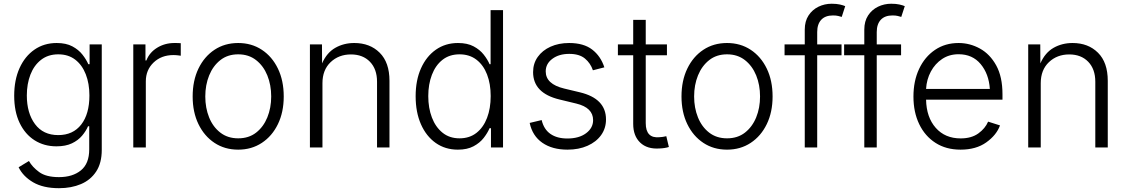

<svg xmlns="http://www.w3.org/2000/svg" viewBox="-20 -781 5971 1017"><path d="M292.5 215.8Q209 215.8 155.5 184.6Q102.1 153.3 78.6 105L133.3 71.8Q150.9 103.5 187.5 130.4Q224.1 157.2 292.5 157.2Q364.7 157.2 408.7 121.3Q452.6 85.4 452.6 10.3V-112.3H446.3Q435.5 -86.9 414.8 -62.3Q394 -37.6 360.8 -21.7Q327.6 -5.9 278.8 -5.9Q213.9 -5.9 163.3 -37.8Q112.8 -69.8 84 -129.9Q55.2 -189.9 55.2 -273.9Q55.2 -357.4 83.5 -420.2Q111.8 -482.9 162.6 -518.1Q213.4 -553.2 280.3 -553.2Q330.1 -553.2 363.3 -535.4Q396.5 -517.6 416.7 -491.7Q437 -465.8 447.8 -440.9H454.6V-545.9H519V13.2Q519 82.5 489.5 127.4Q460 172.4 408.9 194.1Q357.9 215.8 292.5 215.8ZM288.6 -65.4Q366.7 -65.4 410.2 -121.3Q453.6 -177.2 453.6 -275.4Q453.6 -338.4 434.3 -387.7Q415 -437 378.4 -465.1Q341.8 -493.2 288.6 -493.2Q234.9 -493.2 197.5 -464.1Q160.2 -435.1 141.1 -385.7Q122.1 -336.4 122.1 -275.4Q122.1 -182.1 165.3 -123.8Q208.5 -65.4 288.6 -65.4Z M686 0V-545.9H750.5V-460.9H755.4Q771.5 -502.9 812.3 -528.1Q853 -553.2 903.8 -553.2Q911.6 -553.2 921.4 -553Q931.2 -552.7 937.5 -552.2V-485.8Q934.1 -486.3 922.9 -487.8Q911.6 -489.3 898.4 -489.3Q835 -489.3 793.7 -450Q752.4 -410.6 752.4 -350.1V0Z M1241.7 11.7Q1170.4 11.7 1116.2 -24.2Q1062 -60.1 1031.2 -123.5Q1000.5 -187 1000.5 -270Q1000.5 -354 1031.2 -417.7Q1062 -481.4 1116.2 -517.3Q1170.4 -553.2 1241.7 -553.2Q1312.5 -553.2 1366.9 -517.3Q1421.4 -481.4 1452.1 -417.7Q1482.9 -354 1482.9 -270Q1482.9 -187 1452.1 -123.5Q1421.4 -60.1 1366.9 -24.2Q1312.5 11.7 1241.7 11.7ZM1241.7 -48.3Q1297.9 -48.3 1336.7 -78.6Q1375.5 -108.9 1396 -159.2Q1416.5 -209.5 1416.5 -270Q1416.5 -331.1 1396 -381.6Q1375.5 -432.1 1336.4 -462.6Q1297.4 -493.2 1241.7 -493.2Q1186 -493.2 1147.2 -462.6Q1108.4 -432.1 1087.9 -381.6Q1067.4 -331.1 1067.4 -270Q1067.4 -209.5 1087.6 -159.2Q1107.9 -108.9 1147 -78.6Q1186 -48.3 1241.7 -48.3Z M1688 -340.3V0H1621.6V-545.9H1685.5L1686 -445.3Q1710.9 -502 1755.9 -527.6Q1800.8 -553.2 1856.4 -553.2Q1939.5 -553.2 1991.2 -501.7Q2043 -450.2 2043 -353V0H1977.1V-348.1Q1977.1 -415 1939.5 -453.9Q1901.9 -492.7 1838.9 -492.7Q1774.4 -492.7 1731.2 -451.7Q1688 -410.6 1688 -340.3Z M2405.3 11.7Q2338.4 11.7 2288.1 -23.7Q2237.8 -59.1 2209.7 -122.8Q2181.6 -186.5 2181.6 -271.5Q2181.6 -356 2210 -419.2Q2238.3 -482.4 2288.8 -517.8Q2339.4 -553.2 2405.8 -553.2Q2455.6 -553.2 2488.8 -535.4Q2522 -517.6 2542.2 -491.7Q2562.5 -465.8 2573.2 -440.9H2578.6V-727.5H2644.5V0H2580.6V-102.1H2573.2Q2562.5 -76.7 2542 -50.3Q2521.5 -23.9 2488 -6.1Q2454.6 11.7 2405.3 11.7ZM2414.1 -48.3Q2466.8 -48.3 2503.7 -77.1Q2540.5 -106 2559.8 -156.5Q2579.1 -207 2579.1 -272Q2579.1 -336.9 2559.8 -386.7Q2540.5 -436.5 2503.7 -464.8Q2466.8 -493.2 2414.1 -493.2Q2360.4 -493.2 2323.5 -463.9Q2286.6 -434.6 2267.6 -384.5Q2248.5 -334.5 2248.5 -272Q2248.5 -209 2267.8 -158.4Q2287.1 -107.9 2324 -78.1Q2360.8 -48.3 2414.1 -48.3Z M2985.8 11.7Q2905.3 11.7 2852.8 -24.7Q2800.3 -61 2785.6 -129.9L2849.1 -145Q2860.8 -95.7 2895.8 -71.5Q2930.7 -47.4 2984.9 -47.4Q3046.9 -47.4 3084.2 -75.2Q3121.6 -103 3121.6 -144.5Q3121.6 -210.9 3032.7 -232.4L2943.8 -253.9Q2803.7 -287.6 2803.7 -398.9Q2803.7 -444.8 2828.4 -479.5Q2853 -514.2 2896.2 -533.7Q2939.5 -553.2 2994.6 -553.2Q3071.8 -553.2 3116.9 -518.3Q3162.1 -483.4 3181.2 -424.3L3120.6 -408.7Q3107.9 -446.3 3078.4 -470.9Q3048.8 -495.6 2995.1 -495.6Q2940.9 -495.6 2905.8 -469.5Q2870.6 -443.4 2870.6 -402.8Q2870.6 -335.4 2968.3 -312L3051.8 -292Q3189.9 -258.8 3189.9 -148.4Q3189.9 -101.6 3164.1 -65.4Q3138.2 -29.3 3092 -8.8Q3045.9 11.7 2985.8 11.7Z M3512.7 -545.9V-488.3H3400.4V-128.9Q3400.4 -46.9 3473.6 -54.2Q3480.5 -54.2 3490.5 -55.9Q3500.5 -57.6 3509.3 -59.6L3522.9 -2.4Q3502 4.4 3473.1 5.4Q3408.2 9.8 3371.1 -25.6Q3334 -61 3334 -124.5V-488.3H3252.9V-545.9H3334V-675.8H3400.4V-545.9Z M3831.1 11.7Q3759.8 11.7 3705.6 -24.2Q3651.4 -60.1 3620.6 -123.5Q3589.8 -187 3589.8 -270Q3589.8 -354 3620.6 -417.7Q3651.4 -481.4 3705.6 -517.3Q3759.8 -553.2 3831.1 -553.2Q3901.9 -553.2 3956.3 -517.3Q4010.7 -481.4 4041.5 -417.7Q4072.3 -354 4072.3 -270Q4072.3 -187 4041.5 -123.5Q4010.7 -60.1 3956.3 -24.2Q3901.9 11.7 3831.1 11.7ZM3831.1 -48.3Q3887.2 -48.3 3926 -78.6Q3964.8 -108.9 3985.4 -159.2Q4005.9 -209.5 4005.9 -270Q4005.9 -331.1 3985.4 -381.6Q3964.8 -432.1 3925.8 -462.6Q3886.7 -493.2 3831.1 -493.2Q3775.4 -493.2 3736.6 -462.6Q3697.8 -432.1 3677.2 -381.6Q3656.7 -331.1 3656.7 -270Q3656.7 -209.5 3677 -159.2Q3697.3 -108.9 3736.3 -78.6Q3775.4 -48.3 3831.1 -48.3Z M4437.5 -545.9V-488.3H4308.6V0H4242.7V-488.3H4135.7V-545.9H4242.7V-624Q4242.7 -668.5 4262.7 -699Q4282.7 -729.5 4315.2 -745.4Q4347.7 -761.2 4385.3 -761.2Q4411.1 -761.2 4429 -757.1Q4446.8 -752.9 4457 -748.5L4438.5 -691.4Q4430.7 -693.8 4419.7 -696.5Q4408.7 -699.2 4392.1 -699.2Q4351.6 -699.2 4330.1 -676.3Q4308.6 -653.3 4308.6 -610.8V-545.9Z M4752.9 -545.9V-488.3H4624V0H4558.1V-488.3H4451.2V-545.9H4558.1V-624Q4558.1 -668.5 4578.1 -699Q4598.1 -729.5 4630.6 -745.4Q4663.1 -761.2 4700.7 -761.2Q4726.6 -761.2 4744.4 -757.1Q4762.2 -752.9 4772.5 -748.5L4753.9 -691.4Q4746.1 -693.8 4735.1 -696.5Q4724.1 -699.2 4707.5 -699.2Q4667 -699.2 4645.5 -676.3Q4624 -653.3 4624 -610.8V-545.9Z M5067.9 11.7Q4991.2 11.7 4935.3 -24.2Q4879.4 -60.1 4848.9 -123.5Q4818.4 -187 4818.4 -269.5Q4818.4 -352.1 4848.4 -416Q4878.4 -480 4932.4 -516.6Q4986.3 -553.2 5057.6 -553.2Q5117.2 -553.2 5170.4 -523.9Q5223.6 -494.6 5256.8 -434.6Q5290 -374.5 5290 -281.7V-252.9H4885.3Q4887.2 -159.7 4936.5 -103.8Q4985.8 -47.9 5068.4 -47.9Q5125.5 -47.9 5162.1 -74.2Q5198.7 -100.6 5213.9 -136.7L5276.9 -116.7Q5258.3 -65.4 5204.3 -26.9Q5150.4 11.7 5067.9 11.7ZM4885.3 -310.1H5223.1Q5217.8 -389.6 5174.3 -441.7Q5130.9 -493.7 5057.6 -493.7Q5008.3 -493.7 4970.7 -468.8Q4933.1 -443.8 4910.6 -402.1Q4888.2 -360.4 4885.3 -310.1Z M5492.7 -340.3V0H5426.3V-545.9H5490.2L5490.7 -445.3Q5515.6 -502 5560.5 -527.6Q5605.5 -553.2 5661.1 -553.2Q5744.1 -553.2 5795.9 -501.7Q5847.7 -450.2 5847.7 -353V0H5781.7V-348.1Q5781.7 -415 5744.1 -453.9Q5706.5 -492.7 5643.6 -492.7Q5579.1 -492.7 5535.9 -451.7Q5492.7 -410.6 5492.7 -340.3Z"/></svg>

Font: Inter Light
Style: Regular
Weight: 300
Designer: Rasmus Andersson
Foundry: rsms
Version: Version 4.000;git-a52131595